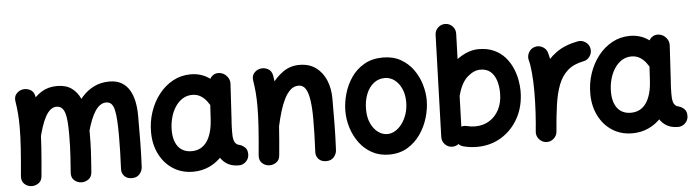

<svg xmlns="http://www.w3.org/2000/svg" viewBox="-48 -935 4365 1206"><g transform="rotate(-5 2134.5 -332.0)"><path d="M47.4 -10Q44.7 21.4 62.5 38.8Q80.3 56.3 103.8 58.6Q128.4 61.3 150.9 47.2Q173.3 33.2 176 2.2Q185.8 -102.7 190.9 -178.9Q196 -255.1 196 -315.9Q196 -366.9 192.6 -410.9Q189.2 -454.8 182 -499Q176.8 -531.5 151.9 -543.8Q127 -556 101.6 -550Q79.6 -544.8 64.4 -526.6Q49.2 -508.4 54.1 -478.9Q60.5 -439.6 63.5 -401Q66.5 -362.4 66.5 -315.9Q66.5 -260.5 61.8 -187.5Q57.1 -114.5 47.4 -10ZM65.3 -237.9Q58.8 -211.5 75.1 -191.4Q91.4 -171.3 114.5 -166.6Q141.7 -161.4 161.4 -177.2Q181 -193 186.6 -216.3Q197.6 -264.6 210.1 -302.9Q222.5 -341.2 237.2 -368.3Q251.8 -395.4 269.3 -409.7Q286.7 -424.1 307.3 -424.1Q327 -424.1 339.8 -413.1Q352.5 -402.2 359.7 -380.3Q366.8 -358.4 369.5 -324.9Q372.2 -291.4 372.2 -246Q372.2 -204.2 371.1 -171.6Q370 -138.9 367.6 -100.9Q365.2 -62.9 360.8 -4.5Q358.5 27.3 377.3 44Q396 60.7 420.3 62.5Q444.8 64 466.4 49.6Q487.9 35.2 490.2 4.5Q493.5 -40.8 495.7 -73.5Q497.9 -106.3 499.3 -132.9Q500.7 -159.4 501.2 -186.1Q501.7 -212.8 501.7 -246.1Q501.7 -305.7 494.6 -360.6Q487.4 -415.5 468.2 -459.2Q449 -502.8 413.6 -528.1Q378.3 -553.5 322.3 -553.5Q265.9 -553.5 224 -527.4Q182.1 -501.3 151.8 -456.8Q121.5 -412.4 100.5 -355.7Q79.6 -299.1 65.3 -237.9ZM377.3 -273.6Q369.1 -247.7 380.9 -224.5Q392.7 -201.4 415.8 -194.9Q443.7 -187.1 466.2 -199.9Q488.6 -212.6 495.7 -236.3Q508.3 -284.1 522 -319.3Q535.8 -354.5 551.2 -377.7Q566.7 -400.9 584 -412.2Q601.4 -423.6 621.1 -423.6Q640.7 -423.6 653 -411.2Q665.2 -398.8 671.6 -372.4Q678 -346.1 680.5 -304.7Q683 -263.3 683 -205.4Q683 -158.7 681.7 -108.1Q680.4 -57.5 677.6 0.6Q676 25.8 692.9 44.9Q709.8 64 741.5 64Q772.3 64 789.4 44.4Q806.5 24.9 808.1 0.5Q812.4 -81.8 813.1 -163.6Q813.8 -245.5 813.8 -323.7Q813.8 -370.6 805.4 -412.2Q797 -453.7 778.2 -485.4Q759.4 -517.1 728.3 -535Q697.3 -553 651.9 -553Q598.4 -553 555.1 -531.6Q511.8 -510.3 478.2 -472.1Q444.6 -434 419.5 -383.2Q394.4 -332.4 377.3 -273.6Z M1333.7 -311.3Q1307.3 -315.1 1287 -298.2Q1266.8 -281.4 1265.3 -255.6Q1264.3 -238.5 1263.9 -217.3Q1263.5 -196.2 1264 -176.3Q1264.4 -156.4 1265.3 -143.1Q1269.4 -87.8 1286.5 -45.9Q1303.6 -4 1335.8 19.3Q1367.9 42.7 1416.6 42.7Q1443.6 42.7 1462.7 23.6Q1481.8 4.5 1481.7 -22Q1481.6 -50.4 1467.4 -64.1Q1453.2 -77.9 1437.3 -83.4Q1420 -86.7 1410.8 -95.3Q1401.6 -103.9 1398.2 -116.3Q1394.8 -128.8 1393.6 -143.4Q1393.1 -154.1 1393 -170.7Q1392.9 -187.4 1393.7 -205.6Q1394.4 -223.8 1395.4 -237.5Q1397 -267.1 1378.8 -287.3Q1360.6 -307.5 1333.7 -311.3ZM1129.5 -72Q1093.8 -72 1068.5 -88.4Q1043.3 -104.7 1030 -135.5Q1016.7 -166.3 1016 -208.3Q1015.4 -251 1025.5 -289.8Q1035.5 -328.6 1054.9 -358.8Q1074.3 -389 1101.9 -406.6Q1129.4 -424.1 1163.7 -424.1Q1195.6 -424.1 1220.8 -407.2Q1246 -390.3 1264.2 -360.7Q1277.7 -336.8 1305.2 -329.7Q1332.6 -322.5 1354.7 -335Q1376.8 -347.4 1382.6 -374Q1388.3 -400.5 1372.6 -423.3Q1328.7 -486 1278.9 -519.7Q1229 -553.5 1164.9 -553.5Q1103.8 -553.5 1052.5 -525.5Q1001.2 -497.4 963.6 -449.2Q926 -400.9 905.5 -339.2Q885 -277.5 885.6 -210.1Q886.4 -133.3 917.2 -72.6Q948.1 -12 1002.6 22.7Q1057 57.4 1127.9 57.4Q1183.6 57.4 1230.9 35.5Q1278.2 13.7 1313.8 -26.6Q1349.5 -66.8 1370.8 -122.1Q1392.2 -177.5 1396.1 -244.4L1409.3 -472.8Q1410.9 -498.5 1392.7 -520.3Q1374.5 -542 1347.7 -545.8Q1321.2 -549.6 1301 -533.3Q1280.8 -517 1279.2 -490.1L1265.9 -262.5Q1263.4 -216.9 1253.4 -181.5Q1243.4 -146.1 1226.3 -121.6Q1209.1 -97.2 1185 -84.6Q1160.9 -72 1129.5 -72Z M1546.4 -10Q1543.7 21.5 1561.5 38.9Q1579.3 56.3 1602.8 58.6Q1627.4 61.3 1649.9 47.2Q1672.4 33.2 1675 2.2Q1684.8 -102.7 1689.9 -178.9Q1695.1 -255.1 1695.1 -315.9Q1695.1 -366.9 1691.7 -410.9Q1688.2 -454.8 1681 -499Q1675.8 -531.5 1650.8 -543.8Q1625.9 -556.2 1600.5 -550Q1578.5 -544.8 1563.4 -526.6Q1548.2 -508.4 1553.1 -478.9Q1559.6 -439.6 1562.6 -401Q1565.6 -362.4 1565.6 -315.9Q1565.6 -260.5 1560.9 -187.5Q1556.2 -114.5 1546.4 -10ZM1572.1 -220.8Q1565.7 -194.6 1576.5 -171.4Q1587.3 -148.3 1610.7 -141.8Q1638.8 -134 1662.2 -146.6Q1685.7 -159.2 1690.6 -183.3Q1700.6 -228.6 1713.4 -271.5Q1726.3 -314.3 1743.3 -348.8Q1760.4 -383.2 1782.7 -403.4Q1804.9 -423.6 1833.9 -423.6Q1862.3 -423.6 1878.4 -397.8Q1894.4 -372.1 1901.2 -323.4Q1908.1 -274.7 1908.1 -205.4Q1908.1 -158.7 1906.7 -108.1Q1905.3 -57.5 1902.5 0.6Q1901 25.8 1917.8 44.9Q1934.7 64 1966.4 64Q1997.3 64 2014.4 44.4Q2031.5 24.8 2033 0.5Q2037.2 -81.8 2038.1 -163.6Q2038.9 -245.5 2038.9 -323.7Q2038.9 -387.3 2017.5 -439.4Q1996 -491.5 1953.9 -522.2Q1911.9 -553 1850 -553Q1792.5 -553 1746.9 -521Q1701.3 -489 1666.8 -438.4Q1632.3 -387.8 1608.8 -330Q1585.2 -272.1 1572.1 -220.8Z M2377 -424.1Q2411.6 -424.1 2439.1 -403.2Q2466.7 -382.3 2482.7 -345.9Q2498.8 -309.4 2498.8 -262.7Q2498.8 -222.2 2487.5 -187.6Q2476.2 -153 2457.1 -127.1Q2438 -101.2 2413.8 -86.6Q2389.6 -72 2363.8 -72Q2332.6 -72 2305.1 -92.3Q2277.6 -112.7 2260.5 -149.8Q2243.4 -187 2243.4 -237.3Q2243.4 -292.5 2260.4 -334.6Q2277.3 -376.7 2307.6 -400.4Q2337.8 -424.1 2377 -424.1ZM2377 -553.5Q2308.8 -553.5 2258.9 -524.8Q2208.9 -496.2 2176.7 -449.2Q2144.5 -402.2 2128.8 -346.7Q2113 -291.1 2113 -237.3Q2113 -184.3 2129.5 -132.1Q2145.9 -79.8 2177.7 -37Q2209.5 5.9 2256.3 31.6Q2303.2 57.4 2363.8 57.4Q2429.3 57.4 2478.9 28.3Q2528.4 -0.9 2561.5 -48.5Q2594.6 -96.1 2611.4 -152.3Q2628.2 -208.5 2628.2 -262.7Q2628.2 -311.9 2612.7 -363.2Q2597.3 -414.4 2566.2 -457.5Q2535.2 -500.5 2488 -527Q2440.8 -553.5 2377 -553.5Z M2786.1 -729.2Q2759.6 -730 2739.9 -711.7Q2720.2 -693.5 2719.5 -666.5L2699 -23.9Q2698.2 2.6 2716.7 22.3Q2735.2 42 2761.7 42.7Q2788.7 43.5 2808.2 25Q2827.6 6.5 2828.4 -20L2848.9 -662.6Q2849.6 -689.6 2831.4 -709Q2813.1 -728.5 2786.1 -729.2ZM2761.6 -228.6Q2787.4 -223.1 2809.9 -237.9Q2832.5 -252.7 2838.7 -278.4Q2859 -353.9 2899.1 -389Q2939.2 -424.1 2979.9 -424.1Q3019.4 -424.1 3043.8 -403.1Q3068.1 -382.1 3079.6 -346.3Q3091.1 -310.5 3091.1 -265.9Q3091.1 -207.6 3068.7 -164Q3046.4 -120.4 3007.2 -96.2Q2968 -72 2917.5 -72Q2890.6 -72 2865.4 -78.6Q2840 -85.4 2816.3 -72Q2792.6 -58.5 2785.8 -32.7Q2779.1 -7.3 2792.8 16.1Q2806.6 39.6 2832 46.4Q2873.7 57.4 2917.5 57.4Q3003.7 57.4 3072.1 15.4Q3140.6 -26.5 3180.5 -100.3Q3220.5 -174.2 3220.5 -269.9Q3220.5 -302 3213.4 -340Q3206.4 -377.9 3189.9 -415.6Q3173.3 -453.2 3145.8 -484.4Q3118.3 -515.5 3077.2 -534.5Q3036.1 -553.5 2979.9 -553.5Q2938.8 -553.5 2897.2 -534.6Q2855.6 -515.7 2818.4 -482.1Q2781.2 -448.4 2753.2 -403.2Q2725.2 -358 2711.8 -305.8Q2705.6 -280 2720.7 -257.1Q2735.8 -234.1 2761.6 -228.6Z M3681.2 -496.3Q3676.3 -522.5 3653.6 -537.7Q3630.9 -552.9 3604.7 -547.9Q3522.5 -532.1 3468.3 -493.1Q3414.2 -454.1 3381.6 -399Q3349 -343.9 3331.8 -278.1Q3314.6 -212.4 3306.6 -142.5Q3298.7 -72.6 3293.2 -5.2Q3290.9 21.2 3308.5 41.8Q3326.2 62.4 3352.7 64.7Q3379.6 67 3400 49.4Q3420.3 31.7 3422.6 5.2Q3429.9 -87.3 3440.3 -160.8Q3450.7 -234.4 3471.3 -287.8Q3491.9 -341.3 3529.8 -374.7Q3567.6 -408.1 3629.6 -419.9Q3655.8 -424.9 3671 -447.6Q3686.2 -470.2 3681.2 -496.3ZM3351.4 64.7Q3377.9 67.4 3398.9 50.2Q3419.9 33 3422.6 6.5Q3428.3 -47.7 3432.1 -118Q3435.8 -188.2 3435.8 -259.8Q3435.8 -326.4 3431.2 -386.8Q3426.6 -447.1 3413.2 -492.7Q3406 -518.1 3382.1 -530.9Q3358.3 -543.8 3332.9 -536.3Q3307.5 -529.1 3294.6 -505Q3281.7 -481 3288.9 -455.6Q3296.6 -429.3 3301.5 -375.4Q3306.4 -321.5 3306.4 -259.8Q3306.4 -192.7 3302.5 -125Q3298.6 -57.3 3293.2 -6.5Q3290.5 20 3307.7 40.8Q3325 61.6 3351.4 64.7Z M4103.3 -311.3Q4076.8 -315.1 4056.6 -298.2Q4036.4 -281.4 4034.8 -255.6Q4033.8 -238.5 4033.4 -217.3Q4033.1 -196.2 4033.5 -176.3Q4033.9 -156.4 4034.8 -143.1Q4038.9 -87.8 4056 -45.9Q4073.1 -4 4105.3 19.3Q4137.5 42.7 4186.2 42.7Q4213.1 42.7 4232.2 23.6Q4251.3 4.5 4251.2 -22Q4251.1 -50.4 4236.9 -64.1Q4222.8 -77.9 4206.8 -83.4Q4189.6 -86.7 4180.4 -95.3Q4171.1 -103.9 4167.7 -116.3Q4164.3 -128.8 4163.1 -143.4Q4162.6 -154.1 4162.5 -170.7Q4162.5 -187.4 4163.2 -205.6Q4163.9 -223.8 4164.9 -237.5Q4166.5 -267.1 4148.3 -287.3Q4130.1 -307.5 4103.3 -311.3ZM3899 -72Q3863.3 -72 3838.1 -88.4Q3812.9 -104.7 3799.6 -135.5Q3786.3 -166.3 3785.5 -208.3Q3784.9 -251 3795 -289.8Q3805.1 -328.6 3824.5 -358.8Q3843.9 -389 3871.4 -406.6Q3898.9 -424.1 3933.2 -424.1Q3965.1 -424.1 3990.3 -407.2Q4015.5 -390.3 4033.7 -360.7Q4047.2 -336.8 4074.7 -329.7Q4102.2 -322.5 4124.3 -335Q4146.4 -347.4 4152.1 -374Q4157.8 -400.5 4142.1 -423.3Q4098.3 -486 4048.4 -519.7Q3998.5 -553.5 3934.4 -553.5Q3873.3 -553.5 3822 -525.5Q3770.8 -497.4 3733.2 -449.2Q3695.6 -400.9 3675 -339.2Q3654.5 -277.5 3655.2 -210.1Q3655.9 -133.3 3686.8 -72.6Q3717.7 -12 3772.1 22.7Q3826.5 57.4 3897.5 57.4Q3953.1 57.4 4000.4 35.5Q4047.7 13.7 4083.4 -26.6Q4119 -66.8 4140.4 -122.1Q4161.7 -177.5 4165.6 -244.4L4178.8 -472.8Q4180.4 -498.5 4162.2 -520.3Q4144 -542 4117.2 -545.8Q4090.7 -549.6 4070.5 -533.3Q4050.3 -517 4048.7 -490.1L4035.4 -262.5Q4033 -216.9 4022.9 -181.5Q4012.9 -146.1 3995.8 -121.6Q3978.6 -97.2 3954.5 -84.6Q3930.4 -72 3899 -72Z"/></g></svg>

Font: Mikhak VF
Style: Regular
Weight: 100
Designer: Amin Abedi
Version: Version 3.001